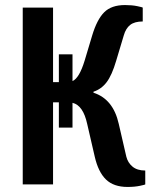

<svg xmlns="http://www.w3.org/2000/svg" viewBox="-20 -730 595 760"><path d="M555 -55V0Q555 1 534 5.5Q513 10 485 10Q430 10 399.5 -19.5Q369 -49 355 -110L325 -240Q309 -313 267 -323V-225H213V-325H190V0H70V-700H190V-405H213V-515H267V-409Q294 -421 315 -490L345 -590Q364 -653 392.5 -681.5Q421 -710 475 -710Q503 -710 524 -705.5Q545 -701 545 -700V-645Q513 -645 495.5 -631.5Q478 -618 470 -590L440 -490Q423 -432 402 -404.5Q381 -377 350 -367V-363Q428 -338 450 -240L480 -110Q486 -86 504.5 -70.5Q523 -55 555 -55Z"/></svg>

Font: Cuprum
Style: Bold
Weight: 700
Designer: Jovanny Lemonad
Foundry: Jovanny Lemonad
Version: Version 2.000